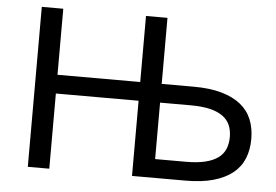

<svg xmlns="http://www.w3.org/2000/svg" viewBox="-50 -768 1205 837"><g transform="rotate(5 552.5 -350.0)"><path d="M100 0V-700H194V-411H556V-700H650V-411H790Q861 -411 912 -396.5Q963 -382 996 -355.5Q1029 -329 1044.5 -291Q1060 -253 1060 -206Q1060 -158 1044.5 -120Q1029 -82 996 -55.5Q963 -29 912 -14.5Q861 0 790 0H556V-329H194V0ZM650 -82H785Q835 -82 869.5 -90.5Q904 -99 925.5 -115Q947 -131 956.5 -154Q966 -177 966 -206Q966 -235 956.5 -257.5Q947 -280 925.5 -296Q904 -312 869.5 -320.5Q835 -329 785 -329H650Z"/></g></svg>

Font: Golos Text VF
Style: Regular
Weight: 400
Designer: A.Korolkova, Vitaly Kuzmin
Foundry: ParaType Ltd
Version: Version 2.003